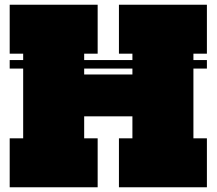

<svg xmlns="http://www.w3.org/2000/svg" viewBox="-20 -792 916 812"><path d="M855 -538V-502H21V-538ZM661 -477V-300H205V-477ZM21 -565V-772H393V-565H336V-207H393V0H21V-207H78V-565ZM483 -565V-772H855V-565H798V-207H855V0H483V-207H540V-565Z"/></svg>

Font: Hepta Slab ExtraLight Black
Style: Regular
Weight: 900
Version: Version 1.102